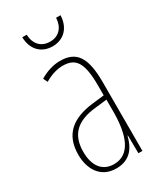

<svg xmlns="http://www.w3.org/2000/svg" viewBox="-184 -784 734 865"><g transform="rotate(-30 183.0 -352.0)"><path d="M283 -714H260C258 -667 231 -634 184 -634C137 -634 109 -665 107 -714H84C86 -645 129 -610 183 -610C242 -610 281 -651 283 -714ZM177 -537C143 -537 104 -525 72 -505L83 -483C120 -505 153 -512 177 -512C244 -512 271 -475 271 -355V-304L210 -297C100 -284 38 -234 38 -129C38 -57 73 10 157 10C233 10 261 -43 273 -93H275L276 0H297V-358C297 -489 261 -537 177 -537ZM209 -274 272 -281V-220C272 -97 241 -12 157 -12C99 -12 64 -54 64 -129C64 -217 110 -263 209 -274Z"/></g></svg>

Font: Noto Sans Gurmukhi UI ExtraCondensed Thin
Style: Regular
Weight: 100
Width: 2
Designer: Jelle Bosma - Monotype Design Team
Foundry: Monotype Imaging Inc.
Version: Version 2.004